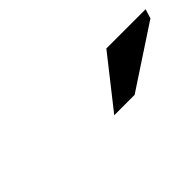

<svg xmlns="http://www.w3.org/2000/svg" viewBox="1 -947 593 593"><g transform="rotate(-45 298.0 -650.5)"><path d="M295.5 -569 424 -732H595.5L586 -701.5L384.5 -569Z"/></g></svg>

Font: Newsreader Caption
Style: Bold Italic
Weight: 700
Italic angle: -17°
Designer: Hugues Gentile
Foundry: Production Type
Version: Version 1.001